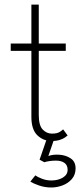

<svg xmlns="http://www.w3.org/2000/svg" viewBox="-20 -599 348 832"><path d="M26.5 -410.5H116V-579H148V-410.5H265V-378.5H148V-101Q148 -55.5 165 -37.8Q182 -20 205 -20Q228.5 -20 240 -28Q251.5 -36 253.5 -38.5L273 -12Q270.5 -9.5 262 -3.5Q253.5 2.5 239.2 7.2Q225 12 204 12Q167.5 12 141.8 -12.8Q116 -37.5 116 -93V-378.5H26.5ZM189.5 -17 217 -3 189.5 77Q210 69.5 237.8 71.5Q265.5 73.5 286.5 87.5Q307.5 101.5 307.5 130.5Q307.5 158.5 291.2 177Q275 195.5 250.8 204.5Q226.5 213.5 202.5 213.5Q174.5 213.5 149.2 204.8Q124 196 111.5 188L133 161Q142.5 168 161.8 175.5Q181 183 202.5 183Q232 183 252.5 170.5Q273 158 273 137Q273 116.5 259.2 106.8Q245.5 97 222.5 97Q207 97 193 99.2Q179 101.5 172 104L151.5 93Z"/></svg>

Font: League Spartan Extralight
Style: Regular
Weight: 200
Foundry: The League of Moveable Type
Version: Version 2.300; ttfautohint (v1.8.3)